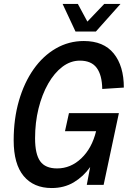

<svg xmlns="http://www.w3.org/2000/svg" viewBox="-20 -933 645 969"><path d="M241 16Q150 16 99.5 -44.5Q49 -105 49 -225Q49 -333 75.5 -424.5Q102 -516 149.5 -583.5Q197 -651 262 -688.5Q327 -726 403 -726Q503 -726 554 -663Q605 -600 605 -491L496 -484Q495 -554 468 -590.5Q441 -627 383 -627Q336 -627 295 -596Q254 -565 223 -510.5Q192 -456 174.5 -385.5Q157 -315 157 -235Q157 -155 183 -119Q209 -83 268 -83Q337 -83 390.5 -134Q444 -185 465 -271H308L328 -362H580L503 0H418L435 -90Q401 -42 352.5 -13Q304 16 241 16ZM588 -913 464 -774H361L296 -913H373L421 -824L506 -913Z"/></svg>

Font: Geist Mono Medium
Style: Italic
Weight: 500
Italic angle: -12°
Monospace: yes
Designer: Basement.studio, Andrés Briganti, Mateo Zaragoza
Foundry: Basement.studio, Vercel, Andrés Briganti, Guido Ferreyra, Mateo Zaragoza
Version: Version 1.500; ttfautohint (v1.8.4.7-5d5b)